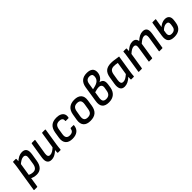

<svg xmlns="http://www.w3.org/2000/svg" viewBox="286 -2101 3694 3694"><g transform="rotate(-45 2132.5 -254.5)"><path d="M259 11Q222 11 183.5 1Q145 -9 121 -25L131 -103Q155 -88 185.5 -79.5Q216 -71 244 -71Q290 -71 316.5 -99.5Q343 -128 353 -186L373 -315Q382 -367 367.5 -391.5Q353 -416 317 -416Q286 -416 250 -396Q214 -376 166 -334L172 -408Q224 -455 268.5 -477.5Q313 -500 361 -500Q429 -500 456 -457.5Q483 -415 469 -327L445 -178Q430 -84 383 -36.5Q336 11 259 11ZM16 185Q6 185 7 175L94 -372Q98 -401 101 -428.5Q104 -456 105 -478Q105 -489 116 -489H182Q193 -489 193 -479Q192 -466 191 -443Q190 -420 188 -406L187 -363L102 175Q100 185 91 185Z M661 11Q599 11 572.5 -31Q546 -73 559 -154L611 -479Q613 -489 623 -489H697Q709 -489 707 -479L656 -165Q650 -119 662 -96.5Q674 -74 708 -74Q741 -74 777.5 -95.5Q814 -117 861 -163L853 -89Q823 -59 792 -36Q761 -13 729 -1Q697 11 661 11ZM847 0Q836 0 836 -10Q836 -29 837.5 -50.5Q839 -72 842 -93L841 -132L895 -479Q897 -489 907 -489H981Q991 -489 990 -478L934 -123Q930 -94 927 -65Q924 -36 922 -10Q921 0 911 0Z M1234 11Q1136 11 1091 -41Q1046 -93 1060 -186L1080 -313Q1096 -407 1149 -453.5Q1202 -500 1299 -500Q1358 -500 1399.5 -480.5Q1441 -461 1458.5 -424.5Q1476 -388 1465 -337Q1462 -326 1454 -326H1384Q1373 -326 1375 -337Q1381 -376 1357.5 -396Q1334 -416 1290 -416Q1237 -416 1210 -388.5Q1183 -361 1174 -303L1156 -189Q1147 -130 1169 -101.5Q1191 -73 1243 -73Q1291 -73 1315 -94Q1339 -115 1345 -153Q1346 -164 1356 -164H1427Q1436 -164 1435 -153Q1428 -73 1375.5 -31Q1323 11 1234 11Z M1721 11Q1623 11 1577 -40.5Q1531 -92 1546 -189L1567 -316Q1598 -500 1786 -500Q1882 -500 1929.5 -450Q1977 -400 1962 -302L1943 -177Q1927 -81 1872.5 -35Q1818 11 1721 11ZM1730 -73Q1783 -73 1811 -99.5Q1839 -126 1848 -185L1866 -295Q1876 -358 1853.5 -387Q1831 -416 1777 -416Q1725 -416 1697.5 -389.5Q1670 -363 1661 -305L1642 -193Q1633 -134 1654 -103.5Q1675 -73 1730 -73Z M2224 11Q2126 11 2084.5 -39.5Q2043 -90 2060 -192L2110 -513Q2125 -604 2177 -649Q2229 -694 2319 -694Q2396 -694 2436.5 -662Q2477 -630 2477 -568Q2477 -511 2448.5 -464.5Q2420 -418 2369 -395V-394Q2424 -384 2444.5 -347.5Q2465 -311 2455 -244L2445 -177Q2430 -86 2373.5 -37.5Q2317 11 2224 11ZM2233 -73Q2334 -73 2350 -182L2362 -251Q2368 -294 2348.5 -316Q2329 -338 2288 -338Q2264 -338 2235 -331.5Q2206 -325 2172 -315L2152 -187Q2144 -127 2163 -100Q2182 -73 2233 -73ZM2184 -386 2216 -393Q2303 -411 2341.5 -448.5Q2380 -486 2380 -549Q2380 -581 2361.5 -596Q2343 -611 2307 -611Q2264 -611 2238.5 -588Q2213 -565 2205 -518Z M2654 11Q2585 11 2560.5 -37.5Q2536 -86 2549 -168L2573 -317Q2589 -415 2640 -457.5Q2691 -500 2786 -500Q2840 -500 2885.5 -491Q2931 -482 2984 -477L2928 -123Q2923 -91 2920 -63.5Q2917 -36 2916 -10Q2915 0 2904 0H2840Q2830 0 2830 -10Q2830 -25 2831 -42Q2832 -59 2833 -75Q2789 -33 2743.5 -11Q2698 11 2654 11ZM2700 -74Q2730 -74 2762 -91Q2794 -108 2837 -146L2879 -407Q2856 -412 2831 -415Q2806 -418 2785 -418Q2731 -418 2703.5 -392.5Q2676 -367 2666 -310L2644 -174Q2637 -127 2648.5 -100.5Q2660 -74 2700 -74Z M3048 0Q3037 0 3039 -10L3095 -366Q3100 -396 3104 -426Q3108 -456 3108 -479Q3108 -489 3118 -489H3185Q3195 -489 3195 -480Q3195 -465 3194.5 -449Q3194 -433 3192 -415Q3237 -457 3277.5 -478.5Q3318 -500 3364 -500Q3411 -500 3436.5 -478Q3462 -456 3467 -413Q3513 -456 3556 -478Q3599 -500 3645 -500Q3708 -500 3733 -461Q3758 -422 3745 -340L3693 -10Q3691 0 3682 0H3607Q3596 0 3598 -11L3649 -328Q3655 -372 3643.5 -394Q3632 -416 3599 -416Q3571 -416 3539 -397.5Q3507 -379 3466 -343L3414 -10Q3412 0 3402 0H3327Q3317 0 3319 -10L3369 -328Q3377 -372 3364.5 -394Q3352 -416 3319 -416Q3291 -416 3259.5 -398.5Q3228 -381 3187 -344L3134 -10Q3132 0 3123 0Z M4006 11Q3910 11 3871.5 -34.5Q3833 -80 3848 -178L3896 -479Q3898 -489 3906 -489H3982Q3991 -489 3991 -479L3940 -160Q3934 -116 3951 -92.5Q3968 -69 4012 -69Q4056 -69 4084 -91Q4112 -113 4118 -158L4126 -207Q4131 -246 4117.5 -265Q4104 -284 4071 -284Q4036 -284 4003 -264.5Q3970 -245 3938 -210L3949 -289Q3986 -324 4026.5 -344.5Q4067 -365 4113 -365Q4176 -365 4205.5 -327Q4235 -289 4223 -214L4215 -159Q4201 -74 4147.5 -31.5Q4094 11 4006 11Z"/></g></svg>

Font: Sofia Sans Semi Condensed SemiBold
Style: Italic
Weight: 600
Italic angle: -9°
Version: Version 4.100